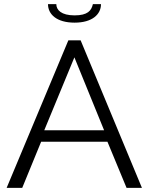

<svg xmlns="http://www.w3.org/2000/svg" viewBox="-20 -904 716 924"><path d="M339 -795C424 -795 466 -835 466 -884H427C420 -853 402 -830 339 -830C275 -830 251 -856 251 -884H211C211 -835 253 -795 339 -795ZM309 -710 12 0H87L178 -222H497L589 0H663L368 -710ZM481 -277H193L338 -628Z"/></svg>

Font: FIGSv2-sans-serif
Style: Regular
Weight: 400
Designer: Matt McInerney, Pablo Impallari, Rodrigo Fuenzalida,Mirko Velimirovic
Foundry: Matt McInerney, Pablo Impallari, Rodrigo Fuenzalida
Version: Version 4.021;hotconv 1.0.109;makeotfexe 2.5.65596